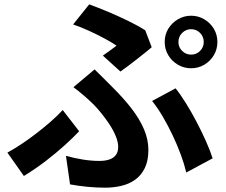

<svg xmlns="http://www.w3.org/2000/svg" viewBox="-20 -810 1040 884"><path d="M801.5 -616.5Q801.5 -592.5 818.7 -575.5Q835.9 -558.5 859.9 -558.5Q884.1 -558.5 901.1 -575.5Q918.1 -592.5 918.1 -616.5Q918.1 -641.3 901.1 -658.4Q884.1 -675.6 859.9 -675.6Q835.9 -675.6 818.7 -658.4Q801.5 -641.3 801.5 -616.5ZM738.3 -616.5Q738.3 -650.4 754.7 -677.5Q771.2 -704.7 799.1 -721.1Q827 -737.6 859.9 -737.6Q893 -737.6 920.6 -721.1Q948.2 -704.7 964.6 -677.5Q980.9 -650.4 980.9 -616.5Q980.9 -583.4 964.6 -555.9Q948.2 -528.4 920.6 -512Q893 -495.7 859.9 -495.7Q827 -495.7 799.1 -512Q771.2 -528.4 754.7 -555.9Q738.3 -583.4 738.3 -616.5ZM453.6 -553.9Q471.7 -566.3 488.9 -579.2Q506.1 -592.1 516.6 -599.7Q495.4 -614.5 462.6 -632.1Q429.8 -649.7 392.4 -667Q354.9 -684.4 316.7 -697.5L390.8 -789.9Q432.3 -774.7 478.8 -755.2Q525.4 -735.6 570.2 -713.8Q615.1 -692 648.7 -670.5L678.5 -592.5Q668.9 -583.9 651 -569.7Q633.1 -555.5 611.8 -538.7Q590.4 -521.9 570.1 -506.5Q549.8 -491.2 534.5 -480.6ZM283.6 -92.6Q324.9 -81.1 363.3 -75.1Q401.7 -69.1 437.8 -69.1Q463.5 -69.1 483.1 -75.5Q502.7 -81.9 513.4 -96.3Q524.2 -110.6 524.2 -133.6Q524.2 -156.2 512.8 -183.5Q501.5 -210.9 483.6 -238Q465.8 -265.1 446.2 -289.1Q426.7 -313.1 410.3 -329.6Q391.6 -348.2 367.2 -369.1Q342.9 -390.1 318.1 -408.6L415.5 -490.5Q438.1 -468.2 457.9 -448.6Q477.8 -429 496.9 -409.4Q550.9 -356.1 587.9 -307.4Q624.8 -258.7 644 -212.4Q663.2 -166 663.2 -119.7Q663.2 -69.9 646.7 -36.2Q630.2 -2.5 602.3 17.4Q574.4 37.3 538.6 45.7Q502.7 54.1 464.3 54.1Q422.8 54.1 380.9 49.9Q338.9 45.7 302.5 38.9ZM837.6 -15.8Q828.7 -53.7 812.5 -97.9Q796.2 -142 775 -186.7Q753.9 -231.4 729.8 -272.5Q705.8 -313.5 680.3 -345.1L788.4 -403.3Q811.7 -374.4 836.7 -333.8Q861.8 -293.3 885.4 -248.3Q909 -203.2 928.4 -159.6Q947.8 -115.9 959 -81ZM344.5 -205.7Q316.8 -176.5 277.7 -141Q238.6 -105.6 191 -69Q143.4 -32.5 90 0.3L14.1 -107.4Q46.4 -124.9 81.6 -148.5Q116.9 -172.1 151.3 -198.9Q185.7 -225.6 216.1 -252.3Q246.4 -279 268.7 -303.4Z"/></svg>

Font: Noto Sans HK Thin
Style: Regular
Weight: 100
Designer: Ryoko NISHIZUKA 西塚涼子 (kana, bopomofo & ideographs); Paul D. Hunt (Latin, Greek & Cyrillic); Sandoll Communications 산돌커뮤니
Foundry: Adobe
Version: Version 2.004-H2;hotconv 1.0.118;makeotfexe 2.5.65603